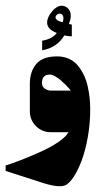

<svg xmlns="http://www.w3.org/2000/svg" viewBox="-63 -462 372 671"><path d="M162 -338.3Q175.3 -335 188 -335V-376L177.7 -378.3Q183.3 -391.7 184.2 -403Q185 -414.3 181.7 -422Q178.3 -429.7 172.5 -434.7Q166.7 -439.7 159 -441.3Q140 -445.3 121.3 -424.8Q102.7 -404.3 101.7 -384.3Q100.7 -360.3 135.3 -346.7Q120.3 -326 84.3 -319.7V-286.3Q135.7 -295 162 -338.3ZM145 -414.3Q153 -415.3 156.8 -407.3Q160.7 -399.3 156.3 -384.3Q155.3 -384.7 153.5 -385Q151.7 -385.3 147.2 -386.8Q142.7 -388.3 139.3 -390.2Q136 -392 133.3 -395.3Q130.7 -398.7 131 -402.3Q131.7 -406.7 135.5 -410.3Q139.3 -414 145 -414.3ZM110.7 -201.3Q119 -201.3 129.5 -195.5Q140 -189.7 149.3 -181.5Q158.7 -173.3 166.8 -165.2Q175 -157 179.7 -151.3L184.3 -145.3H115Q104 -145.3 93.8 -152Q83.7 -158.7 83.7 -172Q83.7 -201.3 110.7 -201.3ZM166.3 185Q180 178.3 194.8 155.5Q209.7 132.7 222.5 98.8Q235.3 65 243.8 17.3Q252.3 -30.3 252.3 -80Q252.3 -100 250.3 -119.3Q248.3 -138.7 243.5 -160.3Q238.7 -182 229.8 -200.2Q221 -218.3 208.8 -233.2Q196.7 -248 178 -256.5Q159.3 -265 136.7 -265Q86.7 -265 64 -238.7Q41.3 -212.3 41.3 -169.3V-73Q41.3 -42.7 62.7 -21.3Q84 0 114.3 0H176.3Q168.3 15.3 142.8 33Q117.3 50.7 86.7 64.8Q56 79 26.2 91Q-3.7 103 -23.3 109.7L-43.3 116.3V135.3Q-43 135.3 89 178Q145 195.3 166.3 185Z"/></svg>

Font: Jomhuria
Style: Regular
Weight: 400
Designer: Arabic design by Kourosh Beigpour, Latin design by Eben Sorkin, engineering by Lasse Fister and Khaled Hosney
Version: Version 1.0000